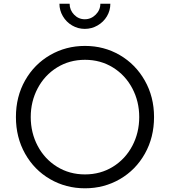

<svg xmlns="http://www.w3.org/2000/svg" viewBox="-20 -1005 918 1037"><path d="M66 -373Q66 -483 115.5 -570.5Q165 -658 250.5 -707.5Q336 -757 439 -757Q542 -757 627 -707.5Q712 -658 762 -570Q812 -482 812 -373Q812 -263 762.5 -175Q713 -87 627.5 -37.5Q542 12 439 12Q336 12 250.5 -37.5Q165 -87 115.5 -175Q66 -263 66 -373ZM732 -373Q732 -457 694.5 -528Q657 -599 590 -640.5Q523 -682 439 -682Q355 -682 288 -640.5Q221 -599 183.5 -528Q146 -457 146 -373Q146 -288 183.5 -217Q221 -146 288 -104.5Q355 -63 439 -63Q523 -63 590 -104.5Q657 -146 694.5 -217Q732 -288 732 -373ZM301 -985H356Q356 -951 380 -926Q404 -901 438 -901Q472 -901 497 -926Q522 -951 522 -985H576Q576 -948 557.5 -917Q539 -886 507 -867.5Q475 -849 438 -849Q401 -849 369.5 -867.5Q338 -886 319.5 -917.5Q301 -949 301 -985Z"/></svg>

Font: Trafiko Sans Variable
Style: Regular
Weight: 400
Designer: Gumpita Rahayu / Trafiko
Foundry: Tokotype / Trafiko
Version: Version 0.001;FEAKit 1.0